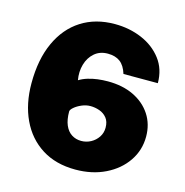

<svg xmlns="http://www.w3.org/2000/svg" viewBox="-109 -835 912 947"><g transform="rotate(15 347.0 -361.0)"><path d="M362.5 -733Q437.5 -733 501 -706Q564.5 -679 603.2 -628.2Q642 -577.5 642 -506H466.5Q454 -546.5 429.8 -564.8Q405.5 -583 367 -583Q326 -583 298.8 -559.2Q271.5 -535.5 260.8 -497.8Q250 -460 257.5 -418Q277 -430 300.8 -437.2Q324.5 -444.5 350.5 -447.8Q376.5 -451 402.5 -451Q478 -451 534.5 -423.8Q591 -396.5 622.8 -348Q654.5 -299.5 654.5 -236Q654.5 -166.5 616.2 -110.5Q578 -54.5 511 -21.8Q444 11 358.5 11Q258.5 11 187 -34.2Q115.5 -79.5 77.8 -159.8Q40 -240 40 -345Q40 -466.5 79.8 -553.5Q119.5 -640.5 192 -686.8Q264.5 -733 362.5 -733ZM351 -311Q328.5 -311 306.5 -301.5Q284.5 -292 270 -279.5Q255.5 -267 255.5 -258Q255.5 -216 267.5 -188.2Q279.5 -160.5 301 -146.8Q322.5 -133 350 -133Q376 -133 398.8 -145.2Q421.5 -157.5 435.8 -178.8Q450 -200 450 -227Q450 -258 435 -276.5Q420 -295 397.2 -303Q374.5 -311 351 -311Z"/></g></svg>

Font: Public Sans Black
Style: Regular
Weight: 900
Designer: The Public Sans Project Authors: Dan O. Williams and USWDS (Libre Franklin designed by Pablo Impallari and Rodrigo Fuenz
Version: Version 1.007